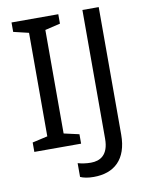

<svg xmlns="http://www.w3.org/2000/svg" viewBox="-97 -783 806 1043"><g transform="rotate(-10 306.0 -262.0)"><path d="M298 0V-52L214 -71V-642L298 -662V-714H40V-662L124 -642V-71L40 -52V0ZM335 190C447 190 521 127 521 -11V-714H431V-4C431 87 383 111 333 111C306 111 282 107 261 101V177C279 185 303 190 335 190Z"/></g></svg>

Font: Noto Sans Cuneiform
Style: Regular
Weight: 400
Designer: Monotype Design Team
Foundry: Monotype Imaging Inc.
Version: Version 2.001